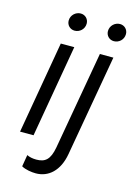

<svg xmlns="http://www.w3.org/2000/svg" viewBox="-133 -777 742 1044"><g transform="rotate(15 238.0 -254.5)"><path d="M35 0H111L201 -520H125ZM179 -607C207 -607 233 -629 233 -661C233 -686 214 -706 188 -706C160 -706 134 -683 134 -652C134 -627 153 -607 179 -607ZM176 197C247 197 304 147 321 50L421 -520H345L248 32C235 104 208 124 159 124C138 124 120 120 106 113L95 179C117 192 152 197 176 197ZM400 -607C428 -607 454 -629 454 -661C454 -686 435 -706 409 -706C381 -706 355 -683 355 -652C355 -627 374 -607 400 -607Z"/></g></svg>

Font: Fixel Text 20240404
Style: Italic
Weight: 400
Width: 4
Italic angle: -10°
Designer: AlfaBravo + MacPaw
Foundry: Kyrylo Tkachov, Marchela Mozhyna, Serhii Makarenko, Maria Weinstein, Zakhar Kryvoshyya
Version: Version 1.211;Glyphs 3.2 (3225)